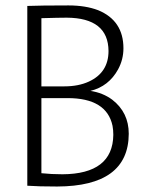

<svg xmlns="http://www.w3.org/2000/svg" viewBox="-20 -681 535 704"><path d="M452.1 -190.4Q452.1 -268.6 391.6 -315.4Q357.4 -340.8 311.5 -347.7Q378.9 -364.3 413.1 -426.8Q432.6 -462.9 432.6 -503.9Q432.6 -605.5 339.8 -643.6Q293.9 -661.1 231.4 -661.1Q127 -661.1 80.1 -659.2V0Q121.1 2.9 189.5 2.9Q451.2 2 452.1 -190.4ZM224.6 -616.2Q377 -615.2 377.9 -494.1Q377.9 -415 305.7 -381.8Q267.6 -364.3 215.8 -364.3H131.8V-614.3Q196.3 -616.2 224.6 -616.2ZM209 -42Q168.9 -42 131.8 -45.9V-321.3H227.5Q371.1 -321.3 392.6 -219.7Q395.5 -204.1 395.5 -186.5Q393.6 -43 209 -42Z"/></svg>

Font: Yaldevi Colombo Light
Style: Regular
Weight: 300
Designer: Sol Matas, Denzil Rajitha, Kosala Senevirathne and Pathum Egodawatta
Foundry: Mooniak
Version: Version 1.020 ; ttfautohint (v1.6)